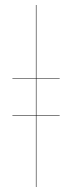

<svg xmlns="http://www.w3.org/2000/svg" viewBox="-20 -750 289 770"><path d="M219.2 -435.1H126V-288.1H219.2V-286.1H126V0H124V-286.1H29.8V-288.1H124V-435.1H29.8V-437H124V-730H126V-437H219.2Z"/></svg>

Font: Fira Sans Compressed Two
Style: Regular
Weight: 100
Width: 1
Designer: Carrois Corporate & Edenspiekermann AG
Foundry: Carrois Corporate GbR & Edenspiekermann AG
Version: Version 4.203;PS 004.203;hotconv 1.0.88;makeotf.lib2.5.64775